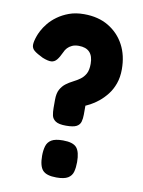

<svg xmlns="http://www.w3.org/2000/svg" viewBox="-82 -764 617 831"><g transform="rotate(10 226.5 -348.5)"><path d="M226 -218Q194 -218 180 -227.5Q166 -237 163 -252Q160 -267 160 -284V-320Q160 -349 169.5 -366Q179 -383 193 -393.5Q207 -404 223 -412Q239 -420 253 -430Q267 -440 276 -456Q285 -472 285 -500Q285 -534 269 -551Q253 -568 221 -568Q204 -568 192 -562.5Q180 -557 172 -548.5Q164 -540 159 -528Q149 -506 139 -494Q129 -482 115 -481Q101 -480 76 -490Q49 -503 37 -513Q25 -523 25 -538Q25 -553 34 -578Q37 -587 45 -602.5Q53 -618 67.5 -636Q82 -654 104 -670Q126 -686 154.5 -696.5Q183 -707 220 -707Q283 -707 328 -680Q373 -653 397.5 -607Q422 -561 422 -500Q422 -465 412 -437Q402 -409 385.5 -388Q369 -367 350.5 -352Q332 -337 314 -327.5Q296 -318 282 -313L294 -326V-279Q294 -261 290 -247Q286 -233 272 -225.5Q258 -218 226 -218ZM224 10Q180 10 163.5 -8.5Q147 -27 147 -72Q147 -96 152.5 -114.5Q158 -133 174.5 -143Q191 -153 225 -153Q269 -153 285 -134.5Q301 -116 301 -71Q301 -47 296 -28.5Q291 -10 274.5 0Q258 10 224 10Z"/></g></svg>

Font: Fredoka SemiCondensed SemiBold
Style: Regular
Weight: 600
Width: 4
Designer: Ben Nathan
Foundry: Milena B. Brandão, Ben Nathan
Version: Version 2.001